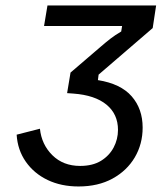

<svg xmlns="http://www.w3.org/2000/svg" viewBox="-20 -670 607 701"><path d="M266.7 10.8Q203.3 10.8 153.8 -12.9Q104.2 -36.7 74.2 -79.6Q44.2 -122.5 40.8 -178.3L125.8 -200Q131.7 -142.5 171.2 -103.3Q210.8 -64.2 272.5 -64.2Q318.3 -64.2 348.8 -82.9Q379.2 -101.7 395 -131.7Q410.8 -161.7 410.8 -195.8Q410.8 -253.3 368.8 -287.9Q326.7 -322.5 248.3 -328.3L225 -330L237.5 -405L348.3 -500Q367.5 -516.7 383.8 -529.2Q400 -541.7 422.5 -555L425.8 -575H140.8L153.3 -650H550L537.5 -567.5L340 -397.5L337.5 -377.5Q420.8 -364.2 460.8 -318.3Q500.8 -272.5 500.8 -204.2Q500.8 -144.2 472.1 -95.4Q443.3 -46.7 390.8 -17.9Q338.3 10.8 266.7 10.8Z"/></svg>

Font: Familjen Grotesk
Style: Italic
Weight: 400
Italic angle: -9.46201°
Designer: Anders Wikstroem, Jonas Baeckman, Matilda Gysing, Kristian Moeller
Foundry: Familjen STHLM AB
Version: Version 2.000